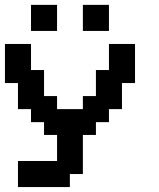

<svg xmlns="http://www.w3.org/2000/svg" viewBox="-20 -757 644 777"><path d="M158.2 0H52.7V-52.7V-105.5H131.8H210.9V-158.2V-210.9H184.6H158.2V-237.3V-262.7H131.8H105.5V-289.1V-315.4H79.1H52.7V-368.2V-420.9H26.4H0V-500V-579.1H52.7H105.5V-526.4V-473.6H131.8H158.2V-420.9V-368.2H184.6H210.9V-341.8V-315.4H262.7H315.4V-341.8V-368.2H341.8H368.2V-420.9V-473.6H394.5H420.9V-526.4V-579.1H473.6H526.4V-500V-420.9H500H473.6V-368.2V-315.4H447.3H420.9V-289.1V-262.7H394.5H368.2V-237.3V-210.9H341.8H315.4V-131.8V-52.7H289.1H262.7V-26.4V0ZM158.2 -631.8H105.5V-684.6V-737.3H158.2H210.9V-684.6V-631.8ZM368.2 -631.8H315.4V-684.6V-737.3H368.2H420.9V-684.6V-631.8Z"/></svg>

Font: VCR Jazz Mono
Style: Regular
Weight: 400
Version: Version 3.1